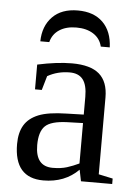

<svg xmlns="http://www.w3.org/2000/svg" viewBox="-51 -723 546 772"><g transform="rotate(5 222.0 -336.5)"><path d="M227.1 -469.2Q302.2 -469.2 337.6 -438.5Q373 -407.7 373 -344.2V-34.2L430.2 -22V0H304.2L294.9 -45.9Q239.3 9.8 152.8 9.8Q35.2 9.8 35.2 -127Q35.2 -172.9 53 -202.9Q70.8 -232.9 109.9 -248.8Q148.9 -264.6 223.1 -266.1L292 -268.1V-339.8Q292 -387.2 274.7 -409.7Q257.3 -432.1 221.2 -432.1Q172.4 -432.1 131.8 -409.2L115.2 -352.1H87.9V-452.1Q167 -469.2 227.1 -469.2ZM292 -233.9 228 -231.9Q162.6 -229.5 139.4 -206.5Q116.2 -183.6 116.2 -129.9Q116.2 -43.9 186 -43.9Q219.2 -43.9 243.4 -51.5Q267.6 -59.1 292 -70.8ZM232.4 -683.1Q296.9 -683.1 333.5 -647Q370.1 -610.8 372.6 -546.4H336.4Q328.6 -579.1 301 -596.7Q273.4 -614.3 232.4 -614.3Q191.4 -614.3 164.1 -596.7Q136.7 -579.1 128.4 -546.4H92.3Q93.3 -607.9 129.9 -645.5Q166.5 -683.1 232.4 -683.1Z"/></g></svg>

Font: Tinos
Style: Regular
Weight: 400
Designer: Steve Matteson
Foundry: Monotype Imaging Inc.
Version: Version 1.23